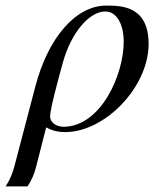

<svg xmlns="http://www.w3.org/2000/svg" viewBox="-60 -461 584 686"><path d="M382 -312C382 -194 301 -10 168 -8C140 -8 119 -24 119 -45C119 -70 147 -174 165 -239C195 -346 260 -420 316 -420C359 -420 382 -371 382 -312ZM-9 135C-16 161 -26 184 -40 205H38C53 184 63 159 69 135L105 -6C128 7 150 11 173 11C315 11 471 -150 471 -304C471 -441 372 -441 319 -441C212 -441 112 -328 66 -151Z"/></svg>

Font: XITS
Style: Italic
Weight: 400
Italic angle: -16.33°
Designer: MicroPress Inc., with final additions and corrections provided by Coen Hoffman, Elsevier (retired)
Version: Version 1.302